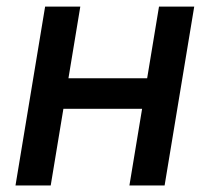

<svg xmlns="http://www.w3.org/2000/svg" viewBox="-20 -566 640 586"><path d="M456.1 -327.1 440.4 -233.9H145.5L161.1 -327.1ZM225.1 -545.9 134.8 0H27.3L117.7 -545.9ZM572.8 -545.9 482.4 0H375L465.3 -545.9Z"/></svg>

Font: Inter Medium
Style: Italic
Weight: 500
Italic angle: -9.3988°
Designer: Rasmus Andersson
Foundry: rsms
Version: Version 4.001;git-66647c0bb